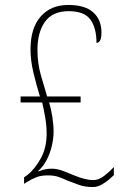

<svg xmlns="http://www.w3.org/2000/svg" viewBox="-20 -744 504 774"><path d="M354 10Q322 10 299 1.5Q276 -7 252 -16Q235 -24 217 -30.5Q199 -37 173 -37Q146 -37 127.5 -30Q109 -23 90 -11L77 -3V-29L91 -39Q118 -60 143 -103Q168 -146 168 -206Q168 -236 162.5 -269Q157 -302 150 -331H63V-355H141Q127 -400 115 -450Q103 -500 103 -545Q103 -631 144 -677.5Q185 -724 255 -724Q323 -724 356 -694Q389 -664 389 -613Q389 -589 383 -580Q377 -571 369 -571Q369 -631 344.5 -665Q320 -699 257 -699Q192 -699 161.5 -656.5Q131 -614 131 -543Q131 -489 145 -440Q159 -391 170 -355H305V-331H178Q186 -305 191 -273Q196 -241 196 -212Q196 -186 189 -156Q182 -126 168 -99Q154 -72 134 -55L135 -53Q156 -61 168 -62.5Q180 -64 189 -64Q212 -64 238 -53.5Q264 -43 279 -37Q298 -29 318.5 -23.5Q339 -18 356 -18Q378 -18 400 -35Q422 -52 439 -71V-38Q432 -31 418.5 -19.5Q405 -8 388.5 1Q372 10 354 10Z"/></svg>

Font: Noto Serif Condensed Thin
Style: Regular
Weight: 100
Width: 3
Designer: Monotype Design Team
Foundry: Monotype Imaging Inc.
Version: Version 2.013; ttfautohint (v1.8.4.7-5d5b)